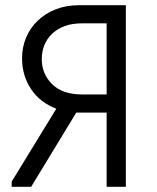

<svg xmlns="http://www.w3.org/2000/svg" viewBox="-20 -720 607 740"><path d="M25 -20 197 -301Q134 -325 99.5 -377Q65 -429 65 -495Q65 -538 80.5 -575Q96 -612 125 -640Q154 -668 194.5 -684Q235 -700 286 -700H465V0H391V-286H286H274L100 0H25ZM391 -356V-630H296Q258 -630 229.5 -619.5Q201 -609 181 -590Q161 -571 151 -546Q141 -521 141 -492Q141 -435 181 -395.5Q221 -356 296 -356Z"/></svg>

Font: Tilda Sans
Style: Regular
Weight: 400
Designer: ParaType Ltd
Foundry: ParaType Ltd
Version: Version 1.009